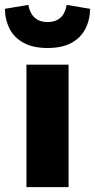

<svg xmlns="http://www.w3.org/2000/svg" viewBox="-50 -764 388 784"><path d="M58 0V-500H230V0ZM144 -568Q86 -568 47.5 -588.5Q9 -609 -10 -645Q-29 -681 -30 -728L66 -744Q69 -724 78.5 -708Q88 -692 104 -683Q120 -674 144 -674Q168 -674 184.5 -683Q201 -692 210 -708Q219 -724 222 -744L318 -728Q317 -681 298 -645Q279 -609 241 -588.5Q203 -568 144 -568Z"/></svg>

Font: Mada Black
Style: Regular
Weight: 900
Designer: Khaled Hosny
Version: Version 1.5